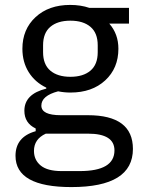

<svg xmlns="http://www.w3.org/2000/svg" viewBox="-20 -548 571 780"><path d="M520 57Q520 212 270 212Q43 212 43 85Q43 8 125 -15V-26Q79 -48 79 -98Q79 -166 168 -188V-192Q122 -214 96.5 -255Q71 -296 71 -350Q71 -429 124.5 -478.5Q178 -528 265 -528Q308 -528 343 -516H504V-452H424Q461 -410 461 -350Q461 -271 407.5 -221.5Q354 -172 266 -172Q241 -172 216 -177Q148 -159 148 -119Q148 -80 227 -80H337Q520 -80 520 57ZM377 -336V-364Q377 -414 347.5 -439Q318 -464 266 -464Q214 -464 184.5 -439Q155 -414 155 -364V-336Q155 -286 184.5 -261Q214 -236 266 -236Q318 -236 347.5 -261Q377 -286 377 -336ZM445 63Q445 -5 338 -5H166Q118 17 118 65Q118 102 145.5 124.5Q173 147 230 147H304Q445 147 445 63Z"/></svg>

Font: Aneliza
Style: Regular
Weight: 400
Designer: Mike Abbink, Paul van der Laan, Pieter van Rosmalen
Foundry: Bold Monday
Version: Version 3.0